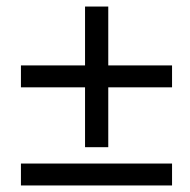

<svg xmlns="http://www.w3.org/2000/svg" viewBox="-20 -567 581 587"><path d="M240 -117V-547H311V-117ZM506 -300H44V-367H506ZM506 0H44V-67H506Z"/></svg>

Font: Source Serif 4 Medium
Style: Italic
Weight: 500
Italic angle: -12°
Designer: Frank Grießhammer
Foundry: Adobe Systems Incorporated
Version: Version 4.004;hotconv 1.0.116;makeotfexe 2.5.65601